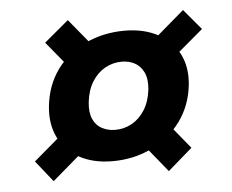

<svg xmlns="http://www.w3.org/2000/svg" viewBox="-40 -564 643 533"><g transform="rotate(-5 281.5 -298.0)"><path d="M257 -118Q204 -118 165 -139Q126 -160 107.5 -198Q89 -236 94 -285Q100 -343 131 -386Q162 -429 212 -452.5Q262 -476 321 -476Q374 -476 413 -455.5Q452 -435 471.5 -398Q491 -361 486 -311Q480 -254 448.5 -210.5Q417 -167 367 -142.5Q317 -118 257 -118ZM89 -77 42 -136 150 -228 209 -180ZM410 -77 336 -168 406 -224 478 -136ZM272 -204Q297 -204 318.5 -216Q340 -228 354.5 -251Q369 -274 373 -307Q376 -337 367 -355.5Q358 -374 342 -382.5Q326 -391 306 -391Q281 -391 259.5 -379Q238 -367 223.5 -344Q209 -321 205 -287Q202 -258 210.5 -239.5Q219 -221 235.5 -212.5Q252 -204 272 -204ZM173 -372 99 -462 167 -519 246 -423ZM420 -364 376 -423 488 -519 536 -462Z"/></g></svg>

Font: DM Sans 12pt
Style: Bold Italic
Weight: 700
Italic angle: -10°
Version: Version 4.004;gftools[0.9.30]